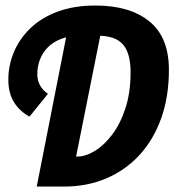

<svg xmlns="http://www.w3.org/2000/svg" viewBox="-20 -685 640 705"><path d="M114.9 0 230.9 -589.5H355.3L259.4 -110.2H264.5Q294.1 -110.2 327.8 -130.5Q361.5 -150.8 391.6 -190.3Q421.7 -229.8 440.6 -287.5Q459.5 -345.3 459.5 -420.1Q459.5 -489 431.8 -521.4Q404.1 -553.8 339.8 -553.8H275.2Q234.5 -553.8 204.5 -542.2Q174.5 -530.6 155.3 -510.9Q136.1 -491.2 126.5 -465.9Q117 -440.7 117 -412.6Q117 -367.2 156 -340.5L88.3 -256.8Q51.6 -276.9 31.1 -310.2Q10.6 -343.5 10.6 -392.5Q10.6 -444.7 30.7 -493Q50.7 -541.4 90.6 -580.4Q130.5 -619.4 190.7 -642Q250.8 -664.7 330.9 -664.7Q456.6 -664.7 528.4 -606.5Q600.2 -548.3 600.2 -428.7Q600.2 -329.8 571.8 -250.5Q543.4 -171.3 491.8 -115.4Q440.2 -59.6 369.9 -29.8Q299.7 0 216.3 0Z"/></svg>

Font: SourceCodeVF
Style: Italic
Weight: 200
Italic angle: -11°
Monospace: yes
Designer: Paul D. Hunt, Teo Tuominen
Foundry: Adobe
Version: Version 1.026;hotconv 1.1.0;makeotfexe 2.6.0